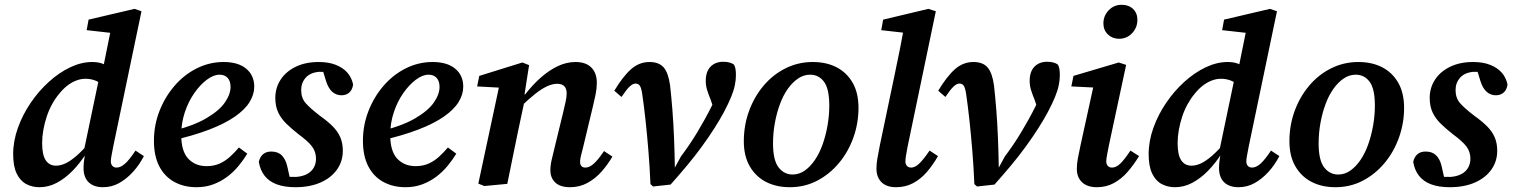

<svg xmlns="http://www.w3.org/2000/svg" viewBox="-20 -768 6319 802"><path d="M145 14Q114 14 89 0.5Q64 -13 49.5 -43.5Q35 -74 35 -124Q35 -179 55 -234.5Q75 -290 108.5 -339Q142 -388 184.5 -426.5Q227 -465 273.5 -487Q320 -509 365 -509Q388 -509 405.5 -503Q423 -497 439 -484.5Q455 -472 472 -452L425 -397Q404 -420 383 -429.5Q362 -439 337 -439Q317 -439 297 -431Q277 -423 259.5 -409Q242 -395 227 -376Q211 -357 197.5 -332.5Q184 -308 175 -280.5Q166 -253 161 -225Q156 -197 156 -170Q156 -121 171 -98.5Q186 -76 214 -76Q233 -76 253.5 -85.5Q274 -95 300 -117.5Q326 -140 359 -179L366 -127H340Q314 -86 282.5 -54Q251 -22 216.5 -4Q182 14 145 14ZM410 14Q372 14 350.5 -6.5Q329 -27 329 -66Q329 -79 330.5 -92.5Q332 -106 335 -124L328 -127L395 -447L406 -461L446 -659L476 -627L342 -642L350 -686L542 -731L571 -721L453 -156Q449 -134 446 -119Q443 -104 443 -94Q443 -82 449.5 -75Q456 -68 467 -68Q484 -68 502.5 -84.5Q521 -101 546 -139L581 -116Q562 -79 535.5 -50Q509 -21 478 -3.5Q447 14 410 14Z M801 14Q748 14 707.5 -8.5Q667 -31 645 -74Q623 -117 623 -180Q623 -245 646 -304Q669 -363 709 -409.5Q749 -456 802 -482.5Q855 -509 914 -509Q975 -509 1008.5 -481Q1042 -453 1042 -406Q1042 -374 1023 -342.5Q1004 -311 962 -281.5Q920 -252 853.5 -226.5Q787 -201 691 -179L689 -218Q785 -241 840 -273Q895 -305 919 -339.5Q943 -374 943 -405Q943 -429 931 -442.5Q919 -456 897 -456Q872 -456 844 -435Q816 -414 791.5 -379Q767 -344 752 -299Q737 -254 737 -205Q737 -136 766.5 -105Q796 -74 843 -74Q874 -74 898 -85Q922 -96 941.5 -114Q961 -132 978 -152L1013 -126Q997 -100 976.5 -75Q956 -50 929.5 -30Q903 -10 871 2Q839 14 801 14Z M1214 14Q1168 14 1136 2Q1104 -10 1085.5 -33.5Q1067 -57 1061 -92Q1066 -113 1079 -124Q1092 -135 1113 -135Q1141 -135 1157 -119Q1173 -103 1180 -73L1194 -10L1140 -31Q1160 -30 1178.5 -29.5Q1197 -29 1217 -29Q1244 -31 1262.5 -41Q1281 -51 1290.5 -67.5Q1300 -84 1300 -105Q1300 -134 1283.5 -156Q1267 -178 1226 -208Q1198 -230 1176 -251.5Q1154 -273 1142 -298.5Q1130 -324 1130 -359Q1130 -401 1152 -435Q1174 -469 1215 -489Q1256 -509 1311 -509Q1353 -509 1383 -497Q1413 -485 1431 -464.5Q1449 -444 1455 -415Q1452 -393 1439 -381.5Q1426 -370 1406 -370Q1385 -370 1368.5 -384Q1352 -398 1342 -429L1325 -485L1373 -466Q1359 -467 1344 -467.5Q1329 -468 1313 -468Q1276 -465 1257 -443.5Q1238 -422 1238 -392Q1238 -359 1256.5 -337.5Q1275 -316 1317 -284Q1348 -262 1369.5 -240.5Q1391 -219 1401.5 -194.5Q1412 -170 1412 -138Q1412 -94 1387.5 -59.5Q1363 -25 1318.5 -5.5Q1274 14 1214 14Z M1674 14Q1621 14 1580.5 -8.5Q1540 -31 1518 -74Q1496 -117 1496 -180Q1496 -245 1519 -304Q1542 -363 1582 -409.5Q1622 -456 1675 -482.5Q1728 -509 1787 -509Q1848 -509 1881.5 -481Q1915 -453 1915 -406Q1915 -374 1896 -342.5Q1877 -311 1835 -281.5Q1793 -252 1726.5 -226.5Q1660 -201 1564 -179L1562 -218Q1658 -241 1713 -273Q1768 -305 1792 -339.5Q1816 -374 1816 -405Q1816 -429 1804 -442.5Q1792 -456 1770 -456Q1745 -456 1717 -435Q1689 -414 1664.5 -379Q1640 -344 1625 -299Q1610 -254 1610 -205Q1610 -136 1639.5 -105Q1669 -74 1716 -74Q1747 -74 1771 -85Q1795 -96 1814.5 -114Q1834 -132 1851 -152L1886 -126Q1870 -100 1849.5 -75Q1829 -50 1802.5 -30Q1776 -10 1744 2Q1712 14 1674 14Z M2003 9 1978 -1 2070 -431 2102 -400 1973 -407 1982 -451 2162 -507 2190 -496 2169 -361 2173 -356 2145 -225Q2133 -169 2122 -113Q2111 -57 2099 0ZM2361 14Q2320 14 2299.5 -5.5Q2279 -25 2279 -56Q2279 -78 2284.5 -101Q2290 -124 2296 -149L2332 -297Q2338 -322 2342.5 -342.5Q2347 -363 2347 -378Q2347 -398 2337 -408Q2327 -418 2308 -418Q2288 -418 2266 -408Q2244 -398 2217 -377Q2190 -356 2156 -323L2154 -373H2173Q2205 -414 2239 -444Q2273 -474 2309.5 -491.5Q2346 -509 2384 -509Q2427 -509 2450 -486Q2473 -463 2473 -422Q2473 -399 2468 -374.5Q2463 -350 2457 -325L2416 -154Q2411 -134 2407 -118.5Q2403 -103 2403 -92Q2403 -81 2408.5 -74.5Q2414 -68 2425 -68Q2442 -68 2460 -84Q2478 -100 2503 -137L2538 -114Q2519 -81 2493 -51.5Q2467 -22 2434 -4Q2401 14 2361 14Z M2697 1Q2694 -70 2688.5 -137.5Q2683 -205 2676.5 -265Q2670 -325 2663 -373Q2659 -401 2652.5 -410Q2646 -419 2635 -419Q2623 -419 2609.5 -406Q2596 -393 2576 -363L2546 -389Q2582 -449 2616 -479Q2650 -509 2693 -509Q2733 -509 2752.5 -486Q2772 -463 2779 -411Q2784 -367 2788.5 -311Q2793 -255 2795.5 -192Q2798 -129 2799 -66H2798L2824 -114Q2842 -138 2859 -163Q2876 -188 2892 -214.5Q2908 -241 2923.5 -269Q2939 -297 2954 -327Q2961 -342 2966.5 -357Q2972 -372 2977 -386L2967 -297L2948 -353Q2940 -372 2934 -391Q2928 -410 2928 -430Q2928 -469 2948 -489.5Q2968 -510 3001 -510Q3017 -510 3028.5 -506.5Q3040 -503 3046 -498Q3050 -491 3052 -481Q3054 -471 3054 -454Q3054 -434 3049.5 -412Q3045 -390 3034 -363Q3023 -336 3004 -300Q2988 -270 2964.5 -233Q2941 -196 2911.5 -155.5Q2882 -115 2848.5 -75Q2815 -35 2781 3L2708 11Z M3279 14Q3223 14 3180 -8Q3137 -30 3112 -73Q3087 -116 3087 -178Q3087 -244 3108.5 -303.5Q3130 -363 3169 -409.5Q3208 -456 3261 -482.5Q3314 -509 3375 -509Q3432 -509 3474.5 -487Q3517 -465 3541.5 -422.5Q3566 -380 3566 -317Q3566 -253 3544.5 -193Q3523 -133 3484 -86.5Q3445 -40 3393 -13Q3341 14 3279 14ZM3291 -39Q3318 -39 3341.5 -55.5Q3365 -72 3384 -100Q3403 -128 3416 -164.5Q3429 -201 3436.5 -243Q3444 -285 3444 -327Q3444 -397 3422 -426.5Q3400 -456 3364 -456Q3337 -456 3313.5 -440Q3290 -424 3270.5 -396.5Q3251 -369 3237.5 -332Q3224 -295 3216.5 -253.5Q3209 -212 3209 -169Q3209 -99 3232 -69Q3255 -39 3291 -39Z M3723 14Q3683 14 3662 -7Q3641 -28 3641 -64Q3641 -85 3645 -106.5Q3649 -128 3655 -160L3717 -456Q3728 -508 3738 -558Q3748 -608 3757 -660L3794 -627L3661 -642L3669 -686L3858 -731L3889 -721L3771 -155Q3767 -133 3764.5 -118.5Q3762 -104 3762 -94Q3762 -82 3768.5 -75Q3775 -68 3786 -68Q3802 -68 3819.5 -84.5Q3837 -101 3863 -139L3898 -116Q3877 -79 3851.5 -49.5Q3826 -20 3794 -3Q3762 14 3723 14Z M4050 1Q4047 -70 4041.5 -137.5Q4036 -205 4029.5 -265Q4023 -325 4016 -373Q4012 -401 4005.5 -410Q3999 -419 3988 -419Q3976 -419 3962.5 -406Q3949 -393 3929 -363L3899 -389Q3935 -449 3969 -479Q4003 -509 4046 -509Q4086 -509 4105.5 -486Q4125 -463 4132 -411Q4137 -367 4141.5 -311Q4146 -255 4148.5 -192Q4151 -129 4152 -66H4151L4177 -114Q4195 -138 4212 -163Q4229 -188 4245 -214.5Q4261 -241 4276.5 -269Q4292 -297 4307 -327Q4314 -342 4319.5 -357Q4325 -372 4330 -386L4320 -297L4301 -353Q4293 -372 4287 -391Q4281 -410 4281 -430Q4281 -469 4301 -489.5Q4321 -510 4354 -510Q4370 -510 4381.5 -506.5Q4393 -503 4399 -498Q4403 -491 4405 -481Q4407 -471 4407 -454Q4407 -434 4402.5 -412Q4398 -390 4387 -363Q4376 -336 4357 -300Q4341 -270 4317.5 -233Q4294 -196 4264.5 -155.5Q4235 -115 4201.5 -75Q4168 -35 4134 3L4061 11Z M4478 -63Q4478 -84 4482.5 -107.5Q4487 -131 4493 -159L4553 -433L4577 -401L4455 -407L4464 -451L4653 -507L4684 -497L4612 -161Q4608 -139 4604.5 -122Q4601 -105 4601 -94Q4601 -82 4607.5 -75Q4614 -68 4625 -68Q4642 -68 4659 -84Q4676 -100 4702 -139L4738 -116Q4716 -80 4690.5 -50.5Q4665 -21 4633 -3.5Q4601 14 4562 14Q4522 14 4500 -6.5Q4478 -27 4478 -63ZM4654 -606Q4627 -606 4608 -624Q4589 -642 4589 -670Q4589 -702 4611 -725Q4633 -748 4665 -748Q4695 -748 4713 -730.5Q4731 -713 4731 -685Q4731 -653 4709 -629.5Q4687 -606 4654 -606Z M4888 14Q4857 14 4832 0.5Q4807 -13 4792.5 -43.5Q4778 -74 4778 -124Q4778 -179 4798 -234.5Q4818 -290 4851.5 -339Q4885 -388 4927.5 -426.5Q4970 -465 5016.5 -487Q5063 -509 5108 -509Q5131 -509 5148.5 -503Q5166 -497 5182 -484.5Q5198 -472 5215 -452L5168 -397Q5147 -420 5126 -429.5Q5105 -439 5080 -439Q5060 -439 5040 -431Q5020 -423 5002.5 -409Q4985 -395 4970 -376Q4954 -357 4940.5 -332.5Q4927 -308 4918 -280.5Q4909 -253 4904 -225Q4899 -197 4899 -170Q4899 -121 4914 -98.5Q4929 -76 4957 -76Q4976 -76 4996.5 -85.5Q5017 -95 5043 -117.5Q5069 -140 5102 -179L5109 -127H5083Q5057 -86 5025.5 -54Q4994 -22 4959.5 -4Q4925 14 4888 14ZM5153 14Q5115 14 5093.5 -6.5Q5072 -27 5072 -66Q5072 -79 5073.5 -92.5Q5075 -106 5078 -124L5071 -127L5138 -447L5149 -461L5189 -659L5219 -627L5085 -642L5093 -686L5285 -731L5314 -721L5196 -156Q5192 -134 5189 -119Q5186 -104 5186 -94Q5186 -82 5192.5 -75Q5199 -68 5210 -68Q5227 -68 5245.5 -84.5Q5264 -101 5289 -139L5324 -116Q5305 -79 5278.5 -50Q5252 -21 5221 -3.5Q5190 14 5153 14Z M5558 14Q5502 14 5459 -8Q5416 -30 5391 -73Q5366 -116 5366 -178Q5366 -244 5387.5 -303.5Q5409 -363 5448 -409.5Q5487 -456 5540 -482.5Q5593 -509 5654 -509Q5711 -509 5753.5 -487Q5796 -465 5820.5 -422.5Q5845 -380 5845 -317Q5845 -253 5823.5 -193Q5802 -133 5763 -86.5Q5724 -40 5672 -13Q5620 14 5558 14ZM5570 -39Q5597 -39 5620.5 -55.5Q5644 -72 5663 -100Q5682 -128 5695 -164.5Q5708 -201 5715.5 -243Q5723 -285 5723 -327Q5723 -397 5701 -426.5Q5679 -456 5643 -456Q5616 -456 5592.5 -440Q5569 -424 5549.5 -396.5Q5530 -369 5516.5 -332Q5503 -295 5495.5 -253.5Q5488 -212 5488 -169Q5488 -99 5511 -69Q5534 -39 5570 -39Z M6036 14Q5990 14 5958 2Q5926 -10 5907.5 -33.5Q5889 -57 5883 -92Q5888 -113 5901 -124Q5914 -135 5935 -135Q5963 -135 5979 -119Q5995 -103 6002 -73L6016 -10L5962 -31Q5982 -30 6000.5 -29.5Q6019 -29 6039 -29Q6066 -31 6084.5 -41Q6103 -51 6112.5 -67.5Q6122 -84 6122 -105Q6122 -134 6105.5 -156Q6089 -178 6048 -208Q6020 -230 5998 -251.5Q5976 -273 5964 -298.5Q5952 -324 5952 -359Q5952 -401 5974 -435Q5996 -469 6037 -489Q6078 -509 6133 -509Q6175 -509 6205 -497Q6235 -485 6253 -464.5Q6271 -444 6277 -415Q6274 -393 6261 -381.5Q6248 -370 6228 -370Q6207 -370 6190.5 -384Q6174 -398 6164 -429L6147 -485L6195 -466Q6181 -467 6166 -467.5Q6151 -468 6135 -468Q6098 -465 6079 -443.5Q6060 -422 6060 -392Q6060 -359 6078.5 -337.5Q6097 -316 6139 -284Q6170 -262 6191.5 -240.5Q6213 -219 6223.5 -194.5Q6234 -170 6234 -138Q6234 -94 6209.5 -59.5Q6185 -25 6140.5 -5.5Q6096 14 6036 14Z"/></svg>

Font: Source Serif 4 SemiBold
Style: Italic
Weight: 600
Italic angle: -12°
Designer: Frank Grießhammer
Foundry: Adobe Systems Incorporated
Version: Version 4.004;hotconv 1.0.116;makeotfexe 2.5.65601